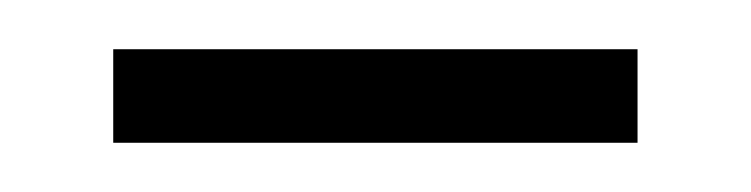

<svg xmlns="http://www.w3.org/2000/svg" viewBox="-20 -311 305 78"><path d="M26 -253H239V-291H26Z"/></svg>

Font: Noto Sans Armenian ExtraCondensed ExtraLight
Style: Regular
Weight: 200
Width: 2
Designer: Monotype Design Team
Foundry: Monotype Imaging Inc.
Version: Version 2.008